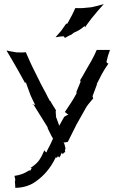

<svg xmlns="http://www.w3.org/2000/svg" viewBox="-20 -709 578 927"><path d="M12 -464C30 -434 50 -400 68 -368L99 -312C100 -312 100 -310 100 -309H101C101 -310 102 -310 103 -310C104 -310 105 -311 106 -311V-308L127 -250C134 -235 142 -217 150 -202C148 -203 145 -204 144 -204C141 -205 137 -206 135 -207C137 -206 140 -204 143 -202L209 -96L211 -88C219 -72 227 -54 236 -40C228 -21 217 1 208 17C205 26 205 29 201 25C198 23 196 19 195 17H194C187 34 179 50 170 63C160 78 149 86 133 98C131 99 129 100 128 100V101C138 101 128 109 127 114H120C98 129 74 137 50 140C52 147 52 153 54 160C53 162 53 164 52 165C53 176 53 187 54 198H55C97 197 128 185 153 167C193 139 224 102 247 55C247 54 248 52 249 51C250 52 252 52 253 52C260 52 256 45 260 46C262 47 267 50 269 52V51C268 50 267 49 269 47C273 44 272 38 279 28C279.2 28.2 280 28.5 280 29C281 32 282 36 282 36C282.2 35.8 291 25 295 25C294 24 294 19 294 18C294 16 294 8 297 8V7C296 7 295 4 295 3L292 -10C291 -14 289 -20 286 -22C291 -20 303 -23 307 -24L308 -25C321 -53 337 -81 350 -109L398 -194C408 -209 421 -222 430 -234V-235C429 -236 427 -242 427 -245L448 -301H449L448 -302H446C447 -302 447 -302 447 -303L472 -352C481 -369 493 -387 503 -401V-402C500 -402 495 -407 494 -410C498 -429 504 -450 511 -468H447C440 -452 431 -432 421 -415L392 -365C385 -351 375 -335 367 -322V-321C368 -321 369 -316 369 -314L349 -266C349 -265 349 -261 350 -259C334 -228 312 -196 293 -168C299 -165 305 -158 310 -155C307 -154 303 -153 300 -151L290 -145C282 -130 273 -116 266 -102C260 -117 256 -132 250 -146V-147L251 -150V-151L250 -153L249 -169C249 -170 249 -176 251 -176L250 -177C243 -189 231 -206 224 -220L220 -223C213 -236 205 -251 199 -264L198 -265C189 -281 181 -298 172 -314V-315L146 -367C131 -396 117 -429 105 -456V-457C93 -455 75 -456 62 -456H61C45 -458 27 -462 13 -465ZM249 -529C261 -532 275 -533 287 -534C290 -532 293 -528 293 -526H294C303 -531 314 -538 325 -542L336 -551C357.2 -559.5 371.7 -568.7 388 -583C390 -582 392 -578 392 -577H393C392 -578 393 -582 395 -584L421 -619C440 -643 462 -668 480 -688V-689C463 -684 441 -678 421 -674L380 -670C369 -670 354 -669 344 -670L343 -669C339 -659 332 -645 327 -635L308 -600C307 -599 306 -597 305 -595C303 -595 300 -594 299 -594L276 -561C267 -550 257 -540 249 -530Z"/></svg>

Font: Charger Mayhem
Style: Regular
Weight: 400
Designer: Jasper
Foundry: Cannot Into Space Fonts
Version: Version 0.98